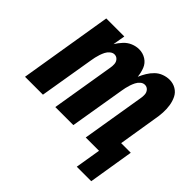

<svg xmlns="http://www.w3.org/2000/svg" viewBox="-168 -712 1031 1031"><g transform="rotate(45 347.5 -196.5)"><path d="M653 145 695 -113H622L658 -335Q663 -361 664.5 -388Q666 -415 662 -441Q658 -467 647 -489.5Q636 -512 614 -525Q592 -538 565 -538Q544 -538 522 -530Q500 -522 483 -505.5Q466 -489 454 -469Q442 -449 433 -428Q430 -457 420 -482.5Q410 -508 386.5 -523Q363 -538 334 -538Q311 -538 288 -528.5Q265 -519 247.5 -500Q230 -481 217 -460L229 -530H92L5 0H141L193 -312Q195 -325 198 -338.5Q201 -352 205.5 -365.5Q210 -379 216.5 -392Q223 -405 235 -415Q247 -425 260 -425Q275 -425 285 -414Q295 -403 296 -387.5Q297 -372 294 -357L235 0H372L424 -312Q426 -325 429 -338.5Q432 -352 436.5 -365.5Q441 -379 447.5 -392Q454 -405 465.5 -415Q477 -425 491 -425Q506 -425 516 -414Q526 -403 527 -387.5Q528 -372 525 -357L466 0H567L543 145Z"/></g></svg>

Font: Iosevka Sparkle Extrabold
Style: Italic
Weight: 800
Italic angle: -9°
Designer: Belleve Invis
Foundry: Belleve Invis
Version: Version 4.5.0; ttfautohint (v1.8.3)